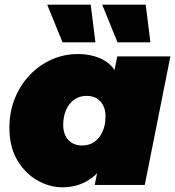

<svg xmlns="http://www.w3.org/2000/svg" viewBox="-20 -787 745 817"><path d="M245 10Q191 10 139 -19.5Q87 -49 53.5 -105.5Q20 -162 20 -243Q20 -311 43 -368Q66 -425 106.5 -467.5Q147 -510 199.5 -533.5Q252 -557 311 -557Q375 -557 422 -531Q469 -505 489.5 -443.5Q510 -382 493 -274Q479 -186 445.5 -122Q412 -58 362 -24Q312 10 245 10ZM330 -168Q360 -168 382 -183.5Q404 -199 416.5 -227Q429 -255 429 -293Q429 -331 407.5 -355Q386 -379 348 -379Q319 -379 296.5 -363.5Q274 -348 261.5 -320Q249 -292 249 -254Q249 -216 270.5 -192Q292 -168 330 -168ZM383 0 398 -74 435 -274 464 -472 479 -547H705L596 0ZM480 -607 415 -767H600L620 -607ZM246 -607 181 -767H366L386 -607Z"/></svg>

Font: Montserrat Thin Black
Style: Italic
Weight: 900
Italic angle: -11.3°
Version: Version 9.000